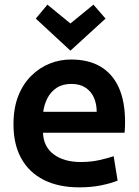

<svg xmlns="http://www.w3.org/2000/svg" viewBox="-20 -794 600 826"><path d="M321 12Q232 12 168.5 -20Q105 -52 71.5 -112.5Q38 -173 38 -259Q38 -329 58.5 -381Q79 -433 114.5 -468Q150 -503 194 -520.5Q238 -538 285 -538Q361 -538 412.5 -507.5Q464 -477 491 -417.5Q518 -358 518 -269Q518 -258 517.5 -245Q517 -232 516 -223H165Q167 -163 211 -130Q255 -97 328 -97Q371 -97 408.5 -105.5Q446 -114 469 -122L486 -17Q456 -5 414.5 3.5Q373 12 321 12ZM166 -313H396Q396 -346 384.5 -373Q373 -400 348.5 -416.5Q324 -433 287 -433Q249 -433 223.5 -416Q198 -399 184 -371.5Q170 -344 166 -313ZM283 -576 134 -714 184 -774 283 -693 382 -774 434 -714Z"/></svg>

Font: Ubuntu Sans Mono SemiBold
Style: Regular
Weight: 600
Monospace: yes
Designer: Dalton Maag Ltd
Foundry: Dalton Maag Ltd
Version: Version 1.006